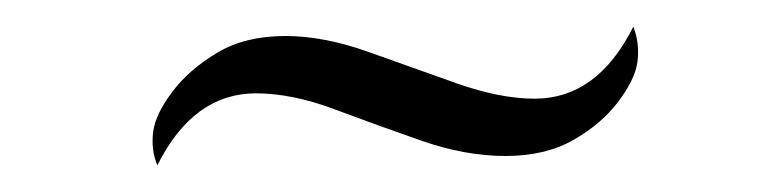

<svg xmlns="http://www.w3.org/2000/svg" viewBox="-20 -361 572 144"><path d="M98 -237Q93 -249 95 -263Q97 -276 109.5 -292.5Q122 -309 143 -321.5Q164 -334 194 -334Q223 -334 256.5 -322Q290 -310 322.5 -298.5Q355 -287 381 -287Q428 -287 455 -341Q460 -328 458 -314Q456 -301 443.5 -284.5Q431 -268 410 -256Q389 -244 359 -244Q329 -244 296 -255.5Q263 -267 231 -279Q199 -291 172 -291Q125 -291 98 -237Z"/></svg>

Font: Petrona ExtraLight
Style: Italic
Weight: 200
Italic angle: -9°
Designer: Ringo R. Seeber
Foundry: Ringo R. Seeber
Version: Version 2.001; ttfautohint (v1.8.3)